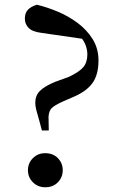

<svg xmlns="http://www.w3.org/2000/svg" viewBox="-20 -777 495 811"><path d="M171 14Q140 14 119 -7Q98 -28 98 -58Q98 -88 119 -109Q140 -130 171 -130Q204 -130 224.5 -109Q245 -88 245 -58Q245 -28 224.5 -7Q204 14 171 14ZM396 -522Q396 -461 370.5 -426Q345 -391 291 -368L245 -348Q210 -332 198.5 -320.5Q187 -309 185 -285L186 -226H157L146 -267Q138 -294 133.5 -311.5Q129 -329 129 -343Q129 -373 148 -392.5Q167 -412 212 -431L270 -452Q315 -473 332 -493.5Q349 -514 349 -548Q348 -586 325 -615.5Q302 -645 252 -675L357 -609L156 -638Q116 -643 100.5 -659.5Q85 -676 85 -698Q85 -723 98.5 -736.5Q112 -750 136 -757Q178 -747 223.5 -728Q269 -709 308 -680Q347 -651 371.5 -611.5Q396 -572 396 -522Z"/></svg>

Font: Noto Serif TC ExtraLight SemiBold
Style: Regular
Weight: 600
Version: Version 2.003-H1;hotconv 1.1.1;makeotfexe 2.6.0